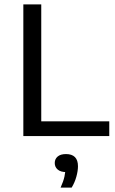

<svg xmlns="http://www.w3.org/2000/svg" viewBox="-20 -615 521 868"><path d="M85.5 0V-595H166.5V-66.5H474V0ZM254 233Q267 204 271.5 182.8Q276 161.5 276 141L288 163H280Q254 163 240.8 151.5Q227.5 140 227.5 122Q227.5 104 240.5 92.8Q253.5 81.5 278.5 81.5Q305 81.5 318.8 95.2Q332.5 109 332.5 136.5Q332.5 157.5 325.2 183.8Q318 210 304 233Z"/></svg>

Font: Encode Sans SC Condensed Thin
Style: Regular
Weight: 400
Version: Version 3.002